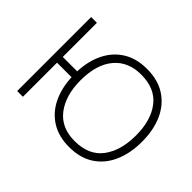

<svg xmlns="http://www.w3.org/2000/svg" viewBox="-120 -765 991 991"><g transform="rotate(45 375.5 -270.0)"><path d="M464 15Q387.5 15 333.8 -18.5Q280 -52 250.8 -111.5Q221.5 -171 218 -249H112V0H70V-540H112V-291H217Q220.5 -370.5 250.5 -430Q280.5 -489.5 334.2 -522.2Q388 -555 463 -555Q544 -555 599.2 -518.8Q654.5 -482.5 682.8 -418.5Q711 -354.5 711 -271Q711 -186 682.5 -121.5Q654 -57 599 -21Q544 15 464 15ZM462 -27Q565.5 -27 615.8 -94Q666 -161 666 -271Q666 -382 615.2 -447.5Q564.5 -513 463 -513Q368 -513 315 -449.5Q262 -386 262 -271Q262 -161 313 -94Q364 -27 462 -27Z"/></g></svg>

Font: Manrope ExtraLight
Style: Regular
Weight: 200
Designer: Mikhail Sharanda
Foundry: Mikhail Sharanda
Version: Version 4.505